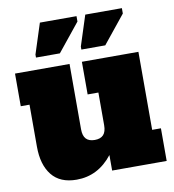

<svg xmlns="http://www.w3.org/2000/svg" viewBox="-87 -860 860 950"><g transform="rotate(-10 343.0 -384.5)"><path d="M676 -164V0H402V-78Q330 14 222 14Q139 14 97.5 -38Q56 -90 56 -181V-392H12V-556H286V-228Q286 -195 300.5 -179.5Q315 -164 344 -164Q373 -164 387.5 -179.5Q402 -195 402 -228V-392H348V-556H632V-164ZM128 -616V-631L177 -783H361V-756L248 -616ZM356 -616V-631L405 -783H589V-756L476 -616Z"/></g></svg>

Font: Alfa Slab One
Style: Regular
Weight: 400
Designer: JM Sole
Foundry: JM Sole
Version: Version 2.000